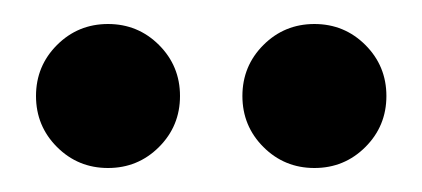

<svg xmlns="http://www.w3.org/2000/svg" viewBox="-20 -760 352 160"><path d="M10 -680Q10 -705 27.5 -722.5Q45 -740 70 -740Q95 -740 112.5 -722.5Q130 -705 130 -680Q130 -655 112.5 -637.5Q95 -620 70 -620Q45 -620 27.5 -637.5Q10 -655 10 -680ZM182 -680Q182 -705 199.5 -722.5Q217 -740 242 -740Q267 -740 284.5 -722.5Q302 -705 302 -680Q302 -655 284.5 -637.5Q267 -620 242 -620Q217 -620 199.5 -637.5Q182 -655 182 -680Z"/></svg>

Font: Poppins-tnum Medium
Style: Regular
Weight: 500
Designer: Ninad Kale (Devanagari), Jonny Pinhorn (Latin)
Foundry: Indian Type Foundry
Version: Version 4.004